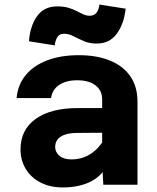

<svg xmlns="http://www.w3.org/2000/svg" viewBox="-20 -810 690 842"><path d="M433 0 428 -100V-374Q428 -413 399 -435.5Q370 -458 319 -458Q270 -458 239.5 -437.5Q209 -417 204 -380H53Q58 -439 93 -481Q128 -523 187.5 -545.5Q247 -568 326 -568Q404 -568 462 -544.5Q520 -521 551.5 -475.5Q583 -430 583 -364V0ZM255 12Q200 12 158 -9.5Q116 -31 93 -69Q70 -107 70 -155Q70 -241 136.5 -288.5Q203 -336 320 -336H443V-228L316 -227Q273 -227 247.5 -211.5Q222 -196 222 -165Q222 -143 240.5 -127Q259 -111 293 -111Q340 -111 376.5 -134.5Q413 -158 437 -199L454 -94Q429 -39 377.5 -13.5Q326 12 255 12ZM220 -611 107 -629Q112 -696 142.5 -739Q173 -782 231 -782Q259 -782 279.5 -776Q300 -770 316 -761.5Q332 -753 345.5 -747Q359 -741 373 -741Q395 -741 404.5 -756Q414 -771 416 -790L531 -772Q524 -706 492.5 -662.5Q461 -619 404 -619Q372 -619 347 -630Q322 -641 301.5 -651.5Q281 -662 261 -662Q240 -662 231 -646.5Q222 -631 220 -611Z"/></svg>

Font: Azeret Mono Thin
Style: Regular
Weight: 100
Designer: Martin Vácha
Foundry: Displaay
Version: Version 1.002